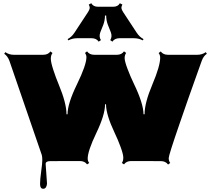

<svg xmlns="http://www.w3.org/2000/svg" viewBox="-20 -997 1303 1177"><path d="M673.3 -955.6Q703.1 -955.6 714.8 -977.1L730 -969.2Q723.1 -955.1 724.6 -945.8Q726.1 -936.5 734.9 -922.9L818.4 -795.9Q835 -770.5 859.9 -757.3L855 -749.5Q831.1 -762.7 800.3 -762.7H712.9Q683.1 -762.7 668.9 -741.7L655.8 -751Q669.4 -772.5 659.2 -799.8L641.1 -845.2Q630.9 -872.6 630.9 -901.9H623.5Q623.5 -872.6 613.3 -845.2L595.2 -799.8Q585 -772.5 598.6 -751L585 -741.7Q570.8 -762.7 541.5 -762.7H454.1Q423.3 -762.7 399.4 -749.5L394.5 -757.3Q419.4 -770.5 436 -795.9L519.5 -922.9Q528.3 -936.5 529.8 -945.8Q531.2 -955.1 524.4 -969.2L539.6 -977.1Q551.3 -955.6 581.1 -955.6ZM245.1 160.2Q225.6 160.2 225.6 131.3Q225.6 102.5 232.4 54Q239.3 5.4 239.3 -15.1Q239.3 -35.6 236.3 -46.4L38.1 -623Q27.3 -652.8 5.9 -667.5L12.7 -677.2Q36.1 -661.1 64.9 -661.1H244.1Q274.4 -661.1 289.1 -681.6L301.8 -671.9Q291.5 -658.7 291.5 -637.2Q291.5 -615.7 306.6 -569.1Q321.8 -522.5 339.8 -479.5Q387.7 -364.3 387.7 -296.4H394Q394 -361.3 451.9 -480.2Q509.8 -599.1 509.8 -646.5Q509.8 -659.7 501 -672.4L513.7 -682.1Q528.3 -661.1 558.1 -661.1H696.3Q725.6 -661.1 740.2 -682.1L753.4 -672.4Q744.1 -660.2 744.1 -640.6Q744.1 -621.1 762 -574Q779.8 -526.9 801.3 -482.4Q858.9 -363.3 859.9 -296.4H866.2Q866.2 -366.2 914.1 -479.2Q961.9 -592.3 961.9 -643.6Q961.9 -659.7 952.6 -671.9L965.3 -681.6Q980 -661.1 1010.3 -661.1H1189.5Q1218.3 -661.1 1241.7 -677.2L1248 -667.5Q1226.6 -652.8 1216.3 -623Q1212.9 -612.8 1186.5 -539.6Q1160.2 -466.3 1133.8 -391.4Q1107.4 -316.4 1079.1 -233.4Q1014.2 -45.4 1014.2 -27.8Q1014.2 -10.3 1023.4 2L1010.3 11.7Q995.6 -9.3 965.8 -9.3L784.7 -9.8Q754.4 -9.8 740.2 10.7L727.1 2Q735.8 -9.8 735.8 -30.5Q735.8 -51.3 719.2 -96.4Q702.6 -141.6 682.6 -183.1Q629.9 -294.4 629.9 -357.9H624Q624 -293.5 570.8 -182.4Q517.6 -71.3 517.6 -24.9Q517.6 -9.3 526.9 2L513.7 10.7Q499.5 -9.8 469.2 -9.8L288.6 -9.3Q259.8 -9.3 259.8 7.8L268.1 127.4Q268.1 139.6 262.2 149.9Q256.3 160.2 245.1 160.2Z"/></svg>

Font: Nosifer Caps
Style: Regular
Weight: 800
Version: Version 001.002